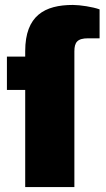

<svg xmlns="http://www.w3.org/2000/svg" viewBox="-20 -757 429 777"><path d="M82 0H281V-549C281 -586 293 -602 337 -602H383V-719C356 -729 304 -737 275 -737C161 -737 82 -694 82 -550V-528H8V-393H82Z"/></svg>

Font: Archivo Black
Style: Regular
Weight: 900
Designer: Hector Gatti
Foundry: Omnibus-Type
Version: Version 2.001